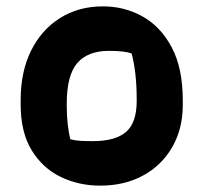

<svg xmlns="http://www.w3.org/2000/svg" viewBox="-20 -572 640 604"><path d="M304 -552Q371 -552 428 -520.5Q485 -489 520 -423.5Q555 -358 555 -256V-242Q555 -167 522 -109.5Q489 -52 430.5 -20Q372 12 295 12Q228 12 171 -15.5Q114 -43 79.5 -99.5Q45 -156 45 -244V-258Q45 -346 77.5 -412Q110 -478 168.5 -515Q227 -552 304 -552ZM323 -412Q256 -412 223 -373.5Q190 -335 190 -246V-239Q190 -208 193 -182Q196 -156 201 -134Q216 -130 232 -129Q248 -128 272 -128Q343 -128 376.5 -157Q410 -186 410 -254V-261Q410 -344 394 -404Q371 -412 323 -412Z"/></svg>

Font: Recursive Sn Csl St XBd
Style: Regular
Weight: 800
Version: Version 1.085;hotconv 1.1.0;makeotfexe 2.6.0; ttfautohint (v